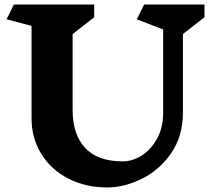

<svg xmlns="http://www.w3.org/2000/svg" viewBox="-20 -806 938 846"><path d="M786 -656V-310Q786 -205 733.5 -130Q681 -55 603.5 -17.5Q526 20 453 20Q357 20 280.5 -19.5Q204 -59 161.5 -128.5Q119 -198 119 -285V-692L9 -721L41 -786H395V-730L300 -656V-321Q300 -214 355 -154.5Q410 -95 521 -95Q563 -95 604 -120.5Q645 -146 672 -195Q699 -244 699 -311V-676L583 -721L615 -786H881V-730Z"/></svg>

Font: Inknut Antiqua
Style: Bold
Weight: 700
Designer: Claus Eggers Sørensen
Foundry: Claus Eggers Sørensen
Version: Version 1.003; ttfautohint (v1.8.2) -l 8 -r 50 -G 200 -x 14 